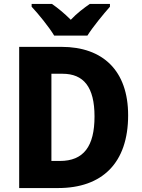

<svg xmlns="http://www.w3.org/2000/svg" viewBox="-20 -951 718 971"><path d="M254 -771H422C449 -814 504 -881 536 -917V-931H434C404 -910 370 -885 338 -851C305 -884 273 -910 243 -931H140V-917C174 -881 229 -813 254 -771ZM628 -368C628 -593 501 -714 291 -714H77V0H274C497 0 628 -127 628 -368ZM458 -362C458 -211 403 -137 283 -137H240V-578H296C403 -578 458 -511 458 -362Z"/></svg>

Font: Noto Sans Gurmukhi UI SemiCondensed ExtraBold
Style: Regular
Weight: 800
Width: 4
Designer: Jelle Bosma - Monotype Design Team
Foundry: Monotype Imaging Inc.
Version: Version 2.004